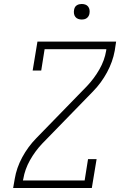

<svg xmlns="http://www.w3.org/2000/svg" viewBox="-20 -944 640 964"><path d="M46 0 54 -46Q63 -101 91.5 -154Q120 -207 162 -250L417 -512Q417 -512 417 -512Q417 -512 417 -512Q453 -550 479 -595.5Q505 -641 513 -689L514 -697H204L187 -590H144L168 -735H563L556 -689Q546 -634 517.5 -581Q489 -528 447 -485L192 -223Q192 -223 192 -223Q192 -223 192 -223Q156 -185 130.5 -139.5Q105 -94 97 -46L95 -38H405L422 -145H465L441 0ZM390 -846Q381 -846 372.5 -849Q364 -852 358.5 -859Q353 -866 351.5 -875.5Q350 -885 352 -895Q353 -901 356 -907Q359 -913 365 -917Q371 -921 377.5 -922.5Q384 -924 390 -924Q400 -924 408.5 -921Q417 -918 422.5 -911Q428 -904 429.5 -894.5Q431 -885 429 -875Q428 -869 424.5 -863Q421 -857 415.5 -853Q410 -849 403.5 -847.5Q397 -846 390 -846Z"/></svg>

Font: Iosevka Curly Slab XLtEx
Style: Italic
Weight: 200
Width: 7
Italic angle: -9°
Monospace: yes
Designer: Belleve Invis
Foundry: Belleve Invis
Version: Version 11.1.0; ttfautohint (v1.8.3)